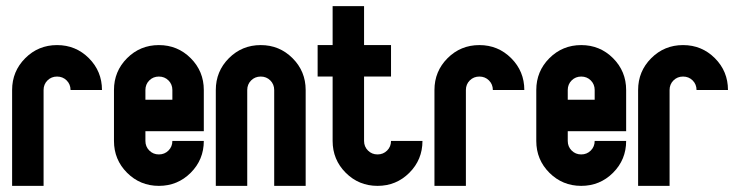

<svg xmlns="http://www.w3.org/2000/svg" viewBox="-20 -606 2413 626"><path d="M122.1 -312.5V0H19.5V-312.5Q19.5 -373.5 62.3 -416.3Q105 -459 166 -459Q227.1 -459 269.8 -416.3Q312.5 -373.5 312.5 -312.5H210Q210 -331.1 197.3 -343.8Q184.6 -356.4 166 -356.4Q147.5 -356.4 134.8 -343.8Q122.1 -331.1 122.1 -312.5Z M454.1 -312.5V-280.8H542V-312.5Q542 -331.1 529.3 -343.8Q516.6 -356.4 498 -356.4Q479.5 -356.4 466.8 -343.8Q454.1 -331.1 454.1 -312.5ZM351.6 -146.5V-312.5Q351.6 -373.5 394.3 -416.3Q437 -459 498 -459Q559.1 -459 601.8 -416.3Q644.5 -373.5 644.5 -312.5V-178.2H454.1V-146.5Q454.1 -127.9 466.8 -115.2Q479.5 -102.5 498 -102.5Q516.6 -102.5 529.3 -115.2Q542 -127.9 542 -146.5H644.5Q644.5 -85.4 601.8 -42.7Q559.1 0 498 0Q437 0 394.3 -42.7Q351.6 -85.4 351.6 -146.5Z M786.1 -312.5V0H683.6V-312.5Q683.6 -373.5 726.3 -416.3Q769 -459 830.1 -459Q891.1 -459 933.8 -416.3Q976.6 -373.5 976.6 -312.5V0H874V-312.5Q874 -331.1 861.3 -343.8Q848.6 -356.4 830.1 -356.4Q811.5 -356.4 798.8 -343.8Q786.1 -331.1 786.1 -312.5Z M1064.5 -459V-585.9H1167V-459H1254.9V-356.4H1167V-146.5Q1167 -127.9 1179.7 -115.2Q1192.4 -102.5 1210.9 -102.5Q1229.5 -102.5 1242.2 -115.2Q1254.9 -127.9 1254.9 -146.5H1357.4Q1357.4 -85.4 1314.7 -42.7Q1272 0 1210.9 0Q1149.9 0 1107.2 -42.7Q1064.5 -85.4 1064.5 -146.5V-356.4H1015.6V-459Z M1499 -312.5V0H1396.5V-312.5Q1396.5 -373.5 1439.2 -416.3Q1481.9 -459 1543 -459Q1604 -459 1646.7 -416.3Q1689.5 -373.5 1689.5 -312.5H1586.9Q1586.9 -331.1 1574.2 -343.8Q1561.5 -356.4 1543 -356.4Q1524.4 -356.4 1511.7 -343.8Q1499 -331.1 1499 -312.5Z M1831.1 -312.5V-280.8H1918.9V-312.5Q1918.9 -331.1 1906.2 -343.8Q1893.6 -356.4 1875 -356.4Q1856.4 -356.4 1843.8 -343.8Q1831.1 -331.1 1831.1 -312.5ZM1728.5 -146.5V-312.5Q1728.5 -373.5 1771.2 -416.3Q1814 -459 1875 -459Q1936 -459 1978.8 -416.3Q2021.5 -373.5 2021.5 -312.5V-178.2H1831.1V-146.5Q1831.1 -127.9 1843.8 -115.2Q1856.4 -102.5 1875 -102.5Q1893.6 -102.5 1906.2 -115.2Q1918.9 -127.9 1918.9 -146.5H2021.5Q2021.5 -85.4 1978.8 -42.7Q1936 0 1875 0Q1814 0 1771.2 -42.7Q1728.5 -85.4 1728.5 -146.5Z M2163.1 -312.5V0H2060.5V-312.5Q2060.5 -373.5 2103.3 -416.3Q2146 -459 2207 -459Q2268.1 -459 2310.8 -416.3Q2353.5 -373.5 2353.5 -312.5H2251Q2251 -331.1 2238.3 -343.8Q2225.6 -356.4 2207 -356.4Q2188.5 -356.4 2175.8 -343.8Q2163.1 -331.1 2163.1 -312.5Z"/></svg>

Font: NAYAKA
Style: Regular
Weight: 400
Designer: R.S. Wihananto
Foundry: R.S. Wihananto
Version: Version 1.92